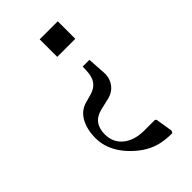

<svg xmlns="http://www.w3.org/2000/svg" viewBox="-206 -546 789 789"><g transform="rotate(-45 189.0 -151.0)"><path d="M190 -480H295V-378H190ZM178 -172Q206 -180 220 -199.5Q234 -219 235 -253L236 -276H275L280 -197Q282 -164 264 -139.5Q246 -115 213 -108L166 -97Q103 -82 103 -15Q103 33 137.5 61Q172 89 230 89H291L296 94L308 168L303 178Q259 178 227.5 169Q196 160 167 140Q118 105 91.5 61Q65 17 65 -30Q65 -82 85 -117Q105 -152 142 -162Z"/></g></svg>

Font: EB Squaramond
Style: Regular
Weight: 400
Designer: Jake Brussel Faria
Foundry: Jake Brussel Faria
Version: Version 0.002